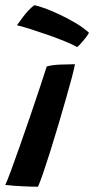

<svg xmlns="http://www.w3.org/2000/svg" viewBox="-28 -710 359 731"><path d="M116.5 1Q94 1 58 -0.8Q22 -2.5 -8 -6Q-1.5 -18.5 13.2 -58.5Q28 -98.5 47.2 -153.2Q66.5 -208 86.5 -266.2Q106.5 -324.5 123.2 -375.2Q140 -426 150 -457Q170.5 -463 203.8 -464.2Q237 -465.5 257.5 -465.5Q254.5 -448.5 244.8 -412.2Q235 -376 221.5 -328.5Q208 -281 192.8 -230Q177.5 -179 162.8 -132Q148 -85 135.8 -49.5Q123.5 -14 116.5 1ZM102 -690Q112.5 -689 138.2 -680Q164 -671 196.2 -656Q228.5 -641 259.2 -622.8Q290 -604.5 311 -585Q302.5 -570.5 286.8 -552.2Q271 -534 265.5 -531Q248.5 -540.5 220 -552.2Q191.5 -564 158 -575.8Q124.5 -587.5 92.5 -597.8Q60.5 -608 36.5 -614Q42.5 -622.5 61.2 -647.5Q80 -672.5 102 -690Z"/></svg>

Font: Grandstander Medium
Style: Italic
Weight: 500
Italic angle: -15°
Designer: Tyler Finck
Foundry: Etcetera Type Co
Version: Version 1.200; ttfautohint (v1.8.3)